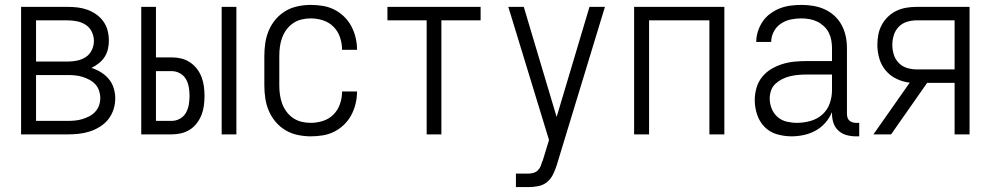

<svg xmlns="http://www.w3.org/2000/svg" viewBox="-20 -548 4040 783"><path d="M66 0V-520H257Q277 -520 297.5 -517.5Q318 -515 337 -508Q356 -501 373 -489Q390 -477 402 -460Q414 -443 419 -423Q424 -403 424 -382Q424 -365 420 -347.5Q416 -330 406.5 -315.5Q397 -301 383 -290Q369 -279 353 -271Q373 -265 391.5 -253.5Q410 -242 423.5 -226Q437 -210 443.5 -189Q450 -168 450 -147Q450 -124 443 -102Q436 -80 422 -62Q408 -44 388 -31.5Q368 -19 346.5 -12Q325 -5 302 -2.5Q279 0 257 0ZM257 -297Q276 -297 295 -301Q314 -305 330 -315.5Q346 -326 354.5 -344Q363 -362 363 -381Q363 -400 354.5 -418Q346 -436 330 -446.5Q314 -457 295 -461Q276 -465 257 -465H127V-297ZM127 -55H257Q272 -55 287 -56.5Q302 -58 316.5 -62.5Q331 -67 344.5 -74Q358 -81 368.5 -92.5Q379 -104 384 -118.5Q389 -133 389 -148Q389 -163 384 -178Q379 -193 369 -204Q359 -215 345 -222.5Q331 -230 316.5 -234.5Q302 -239 287 -240.5Q272 -242 257 -242H127Z M884 0V-520H944V0ZM556 0V-520H616V-314H680Q700 -314 719 -309.5Q738 -305 754.5 -294Q771 -283 783 -267.5Q795 -252 802 -233.5Q809 -215 811.5 -195.5Q814 -176 814 -157Q814 -137 811.5 -117.5Q809 -98 802 -80Q795 -62 783 -46Q771 -30 754.5 -19.5Q738 -9 719 -4.5Q700 0 680 0ZM680 -55Q698 -55 714 -64Q730 -73 738.5 -88.5Q747 -104 750 -121.5Q753 -139 753 -157Q753 -175 750 -192.5Q747 -210 738.5 -225Q730 -240 714 -249Q698 -258 680 -258H616V-55Z M1247 8Q1221 8 1194.5 2.5Q1168 -3 1145 -16.5Q1122 -30 1104.5 -50.5Q1087 -71 1076.5 -95.5Q1066 -120 1062 -146.5Q1058 -173 1058 -200V-320Q1058 -347 1062 -373.5Q1066 -400 1076.5 -424.5Q1087 -449 1104.5 -469.5Q1122 -490 1145 -503.5Q1168 -517 1194.5 -522.5Q1221 -528 1247 -528Q1272 -528 1296.5 -524Q1321 -520 1343 -509Q1365 -498 1383 -480.5Q1401 -463 1412.5 -441.5Q1424 -420 1430 -395.5Q1436 -371 1436 -346V-345H1375V-346Q1375 -371 1366.5 -396Q1358 -421 1340 -439Q1322 -457 1297.5 -465Q1273 -473 1247 -473Q1228 -473 1209.5 -468.5Q1191 -464 1175.5 -453.5Q1160 -443 1148.5 -427.5Q1137 -412 1130.5 -394Q1124 -376 1121.5 -357.5Q1119 -339 1119 -320V-200Q1119 -181 1121.5 -162.5Q1124 -144 1130.5 -126Q1137 -108 1148.5 -92.5Q1160 -77 1175.5 -66.5Q1191 -56 1209.5 -51.5Q1228 -47 1247 -47Q1273 -47 1297.5 -55Q1322 -63 1340 -81Q1358 -99 1366.5 -124Q1375 -149 1375 -174V-175H1436V-174Q1436 -149 1430 -124.5Q1424 -100 1412.5 -78.5Q1401 -57 1383 -39.5Q1365 -22 1343 -11Q1321 0 1296.5 4Q1272 8 1247 8Z M1720 0V-465H1560V-520H1940V-465H1780V0Z M2084 215V160H2135Q2145 160 2155.5 157Q2166 154 2173.5 146.5Q2181 139 2185 129Q2189 119 2192 109L2193 108L2219 23L2053 -520H2116L2250 -71L2384 -520H2447L2257 104L2251 124Q2245 143 2236 162Q2227 181 2211.5 194Q2196 207 2175.5 211Q2155 215 2135 215Z M2566 0V-520H2934V0H2873V-465H2627V0Z M3208 8Q3178 8 3148.5 -0.5Q3119 -9 3098 -30.5Q3077 -52 3067.5 -81Q3058 -110 3058 -140Q3058 -165 3065 -189.5Q3072 -214 3087.5 -233.5Q3103 -253 3124.5 -266Q3146 -279 3170 -286.5Q3194 -294 3218.5 -296.5Q3243 -299 3268 -299H3373V-352Q3373 -368 3370 -384.5Q3367 -401 3359.5 -415.5Q3352 -430 3339.5 -441.5Q3327 -453 3312.5 -460Q3298 -467 3281.5 -470Q3265 -473 3248 -473Q3226 -473 3204.5 -468.5Q3183 -464 3164.5 -451.5Q3146 -439 3135.5 -419Q3125 -399 3125 -377H3064Q3064 -399 3071 -420.5Q3078 -442 3090.5 -460.5Q3103 -479 3121.5 -492.5Q3140 -506 3160.5 -514Q3181 -522 3203.5 -525Q3226 -528 3248 -528Q3273 -528 3297 -524Q3321 -520 3343 -510Q3365 -500 3383 -483.5Q3401 -467 3412.5 -445.5Q3424 -424 3429 -400Q3434 -376 3434 -352V-84Q3434 -76 3436 -69Q3438 -62 3443 -57Q3448 -52 3455.5 -49.5Q3463 -47 3470 -47H3484V8H3470Q3451 8 3432.5 3Q3414 -2 3399.5 -15Q3385 -28 3379 -46.5Q3373 -65 3373 -84V-91Q3363 -67 3346 -47.5Q3329 -28 3306.5 -15.5Q3284 -3 3258.5 2.5Q3233 8 3208 8ZM3230 -47Q3257 -47 3284.5 -54.5Q3312 -62 3333 -80.5Q3354 -99 3363.5 -125.5Q3373 -152 3373 -180V-244H3268Q3252 -244 3235 -242.5Q3218 -241 3201.5 -237Q3185 -233 3170 -225.5Q3155 -218 3142.5 -206.5Q3130 -195 3124.5 -179Q3119 -163 3119 -146Q3119 -125 3127 -105Q3135 -85 3151 -71Q3167 -57 3188 -52Q3209 -47 3230 -47Z M3542 0 3690 -211Q3662 -214 3636 -226.5Q3610 -239 3592 -260.5Q3574 -282 3566 -309.5Q3558 -337 3558 -365Q3558 -386 3562 -407Q3566 -428 3576 -446.5Q3586 -465 3601.5 -480Q3617 -495 3636 -504Q3655 -513 3676 -516.5Q3697 -520 3718 -520H3934V0H3873V-210H3761L3614 0ZM3718 -265H3873V-465H3718Q3698 -465 3678.5 -459Q3659 -453 3645 -438.5Q3631 -424 3625 -404.5Q3619 -385 3619 -365Q3619 -345 3625 -325.5Q3631 -306 3645 -291.5Q3659 -277 3678.5 -271Q3698 -265 3718 -265Z"/></svg>

Font: Iosevka SS18 Light
Style: Regular
Weight: 300
Monospace: yes
Designer: Belleve Invis
Foundry: Belleve Invis
Version: Version 25.1.1; ttfautohint (v1.8.4)